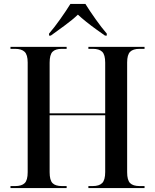

<svg xmlns="http://www.w3.org/2000/svg" viewBox="-20 -951 783 971"><path d="M33 0V-10H57Q90 -10 105 -25Q120 -40 120 -80V-635Q120 -674 104.5 -689Q89 -704 56 -704H33V-714H317V-704H293Q260 -704 245.5 -689Q231 -674 231 -634V-378H512V-634Q512 -674 497 -689Q482 -704 449 -704H427V-714H711V-704H686Q653 -704 638 -689Q623 -674 623 -635V-80Q623 -40 638 -25Q653 -10 686 -10H711V0H427V-10H449Q482 -10 497 -25.5Q512 -41 512 -81V-368H231V-80Q231 -40 245.5 -25Q260 -10 293 -10H317V0ZM228 -781Q254 -811 284.5 -854Q315 -897 336 -931H412Q433 -897 463.5 -854Q494 -811 520 -781V-771H511Q494 -783 468 -801.5Q442 -820 416.5 -840.5Q391 -861 374 -877Q347 -851 306.5 -821.5Q266 -792 237 -771H228Z"/></svg>

Font: Noto Serif Display SemiCondensed Medium
Style: Regular
Weight: 500
Width: 4
Designer: Monotype Design Team
Foundry: Monotype Imaging Inc.
Version: Version 2.009